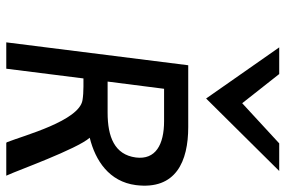

<svg xmlns="http://www.w3.org/2000/svg" viewBox="-169 -741 910 612"><g transform="rotate(90 286.0 -435.0)"><path d="M294 -637 525 -870H437L309 -752L216 -870H131ZM385 -580H188L115 0H199L230 -246H256C271 -246 287 -245 299 -243C365 -233 412 -56 433 -3L435 0H540L537 -7C525 -32 455 -226 419 -266C492 -284 559 -328 570 -413C586 -541 494 -580 385 -580ZM339 -323H240L263 -503H366C441 -503 490 -476 482 -413C473 -345 416 -323 339 -323Z"/></g></svg>

Font: Charger
Style: BdIt
Weight: 400
Designer: Jasper
Foundry: Cannot Into Space Fonts
Version: Version 0.98